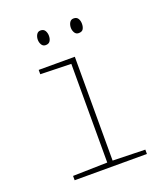

<svg xmlns="http://www.w3.org/2000/svg" viewBox="-129 -784 758 874"><g transform="rotate(-20 250.0 -347.0)"><path d="M82 0V-21L249 -25V-503L100 -507V-528H275V-25L432 -21V0ZM329 -623Q316 -623 309.5 -634Q303 -645 303 -658Q303 -672 309.5 -683Q316 -694 329 -694Q344 -694 350.5 -683.5Q357 -673 357 -658Q357 -643 351 -633Q345 -623 329 -623ZM169 -623Q156 -623 149.5 -634Q143 -645 143 -658Q143 -672 149.5 -683Q156 -694 169 -694Q184 -694 190.5 -683Q197 -672 197 -658Q197 -643 190.5 -633Q184 -623 169 -623Z"/></g></svg>

Font: Noto Sans Mono ExtraCondensed Thin
Style: Regular
Weight: 100
Width: 2
Designer: Monotype Design Team
Foundry: Monotype Imaging Inc.
Version: Version 2.014; ttfautohint (v1.8.4.7-5d5b)